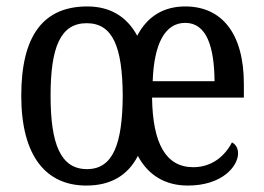

<svg xmlns="http://www.w3.org/2000/svg" viewBox="-20 -566 818 596"><path d="M248 10C322 10 376 -20 408 -82C440 -22 493 10 563 10C670 10 719 -50 719 -90C719 -108 710 -119 700 -124C679 -83 639 -47 580 -47C495 -47 454 -120 452 -263H737V-305C737 -463 668 -546 555 -546C488 -546 437 -515 406 -455C373 -516 320 -546 251 -546C115 -546 46 -456 46 -269C46 -81 123 10 248 10ZM646 -314H454C458 -430 492 -495 555 -495C621 -495 645 -422 646 -314ZM250 -41C168 -41 137 -119 137 -269C137 -418 167 -494 249 -494C330 -494 360 -421 361 -269C360 -119 331 -41 250 -41Z"/></svg>

Font: Noto Serif Bengali Condensed
Style: Regular
Weight: 400
Width: 3
Designer: Juan Bruce, Universal Thirst, Indian Type Foundry and the Monotype Design Team.
Foundry: Monotype Imaging Inc.
Version: Version 2.003